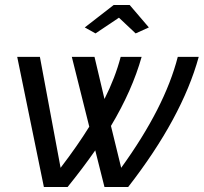

<svg xmlns="http://www.w3.org/2000/svg" viewBox="-20 -750 817 770"><path d="M320 -640 436 -730H500L577 -640L524 -616L457 -679L363 -616ZM49 -522H140L223 -77Q291 -166 338 -242L268 -522H359L399 -353Q442 -438 464 -522H548Q510 -387 425 -245L466 -77Q641 -319 693 -522H777Q710 -278 494 0H399L362 -147Q311 -74 251 0H156Z"/></svg>

Font: Raleway-v4020 Medium
Style: Italic
Weight: 500
Italic angle: -12°
Designer: Matt McInerney, Pablo Impallari, Rodrigo Fuenzalida
Foundry: Matt McInerney, Pablo Impallari, Rodrigo Fuenzalida
Version: Version 4.020;PS 004.020;hotconv 1.0.88;makeotf.lib2.5.64775